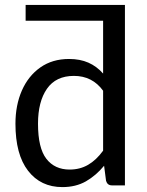

<svg xmlns="http://www.w3.org/2000/svg" viewBox="-20 -756 600 783"><path d="M234.5 7Q146 7 94.5 -59.5Q43 -126 43 -251.5Q43 -327 69.2 -386.8Q95.5 -446.5 144.5 -481Q193.5 -515.5 261.5 -515.5Q306.5 -515.5 340.5 -500.5Q374.5 -485.5 400.5 -456V-671.5H84.5V-736H489.5V0H436.5Q418 0 412.5 -18.5L404.5 -80Q372 -40.5 330.5 -16.5Q289 7 234.5 7ZM264 -64.5Q306 -64.5 339.2 -83.8Q372.5 -103 400.5 -141.5V-386Q356.5 -446.5 281.5 -446.5Q208 -446.5 171.5 -394Q135 -341.5 135 -251.5Q135 -152.5 169 -108.5Q203 -64.5 264 -64.5Z"/></svg>

Font: Verano Sans
Style: Regular
Weight: 400
Designer: Lukasz Dziedzic with Adam Twardoch and Botio Nikoltchev
Foundry: tyPoland Lukasz Dziedzic
Version: Version 3.001;December 28, 2019;FontCreator 12.0.0.2547 64-b